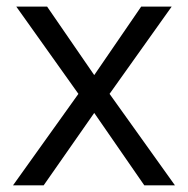

<svg xmlns="http://www.w3.org/2000/svg" viewBox="-20 -555 564 575"><path d="M214.8 -273.9 28.8 -535.2H121.1L262.2 -330.1L402.8 -535.2H494.1L308.1 -273.9L503.9 0H412.1L262.2 -216.8L110.8 0H19Z"/></svg>

Font: f0_46894 
Style: Regular
Weight: 400
Foundry: Ascender Corporation
Version: Version 1.10